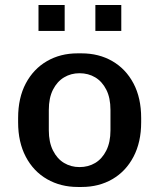

<svg xmlns="http://www.w3.org/2000/svg" viewBox="-20 -733 633 763"><path d="M289 10Q221 10 167 -21Q113 -52 82.5 -110Q52 -168 52 -247V-264Q52 -344 82.5 -401.5Q113 -459 166.5 -490Q220 -521 288 -521H304Q373 -521 426.5 -490Q480 -459 510.5 -401.5Q541 -344 541 -264V-247Q541 -168 510.5 -110Q480 -52 426.5 -21Q373 10 305 10ZM296 -69Q331 -69 358.5 -85.5Q386 -102 402.5 -135Q419 -168 419 -215V-296Q419 -344 402.5 -376.5Q386 -409 358.5 -425.5Q331 -442 296 -442Q262 -442 234.5 -425.5Q207 -409 190.5 -376.5Q174 -344 174 -296V-215Q174 -168 190.5 -135Q207 -102 234.5 -85.5Q262 -69 296 -69ZM133 -610V-713H237V-610ZM359 -610V-713H462V-610Z"/></svg>

Font: Chivo Medium Medium
Style: Regular
Weight: 500
Version: Version 2.002